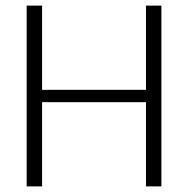

<svg xmlns="http://www.w3.org/2000/svg" viewBox="-20 -664 670 684"><path d="M75 0V-644H130V-344H500V-644H555V0H500V-300H130V0Z"/></svg>

Font: Kanit ExtraLight
Style: Regular
Weight: 275
Designer: Katatrad Team
Foundry: CadsonDemak
Version: Version 2.000; ttfautohint (v1.8.3)